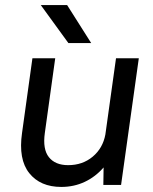

<svg xmlns="http://www.w3.org/2000/svg" viewBox="-20 -730 605 758"><path d="M222 8Q139 8 95.5 -46.5Q52 -101 67 -205L108 -500H198L157 -205Q148 -141 173 -109.5Q198 -78 249 -78Q306 -78 346 -111.5Q386 -145 396 -199L438 -500H528L458 0H388L389 -69Q357 -32 314.5 -12Q272 8 222 8ZM141 -710H245L340 -560H250Z"/></svg>

Font: Retni Sans Medium
Style: Italic
Weight: 500
Italic angle: -8°
Designer: Vitaly Kuzmin
Foundry: ParaType Ltd.
Version: Version 1.00;June 10, 2019;FontCreator 11.5.0.2425 64-bit; t